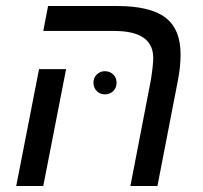

<svg xmlns="http://www.w3.org/2000/svg" viewBox="-20 -619 674 639"><path d="M200 -389 124 0H34L110 -389ZM504 0H414L482 -352Q490 -403 490 -426Q490 -516 360 -516H124L140 -599H369Q480 -599 530.5 -560.5Q581 -522 581 -438Q581 -396 572 -351ZM291 -344Q291 -360 302 -371Q313 -382 329 -382Q346 -382 357 -371Q368 -360 368 -344Q368 -327 357 -316Q346 -305 329 -305Q313 -305 302 -316Q291 -327 291 -344Z"/></svg>

Font: Libra Sans
Style: Italic
Weight: 400
Italic angle: -12°
Foundry: Context Ltd
Version: Version 1.002